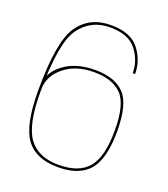

<svg xmlns="http://www.w3.org/2000/svg" viewBox="-128 -771 759 868"><g transform="rotate(20 252.0 -337.0)"><path d="M249.5 6Q353.5 6 400.5 -50.5Q447.5 -107 447.5 -237.5Q447.5 -368.5 401 -416.8Q354.5 -465 260.5 -465Q167.5 -465 108.5 -420.2Q49.5 -375.5 49.5 -308L60 -300Q60 -363 115.5 -408.5Q171 -454 259 -454Q347 -454 391.5 -409.2Q436 -364.5 436 -237.5Q436 -111.5 391.8 -58.2Q347.5 -5 249.5 -5Q150.5 -5 105.2 -67.8Q60 -130.5 60 -287.5Q60 -522.5 112.5 -595.8Q165 -669 257.5 -669Q346.5 -669 385 -619.5Q423.5 -570 423.5 -509H435Q435 -574 394.2 -627Q353.5 -680 257.5 -680Q156 -680 102.2 -603.2Q48.5 -526.5 48.5 -289.5Q48.5 -124 96.2 -59Q144 6 249.5 6Z"/></g></svg>

Font: Anybody SemiExpanded Thin
Style: Regular
Weight: 250
Width: 6
Version: Version 1.113;gftools[0.9.25]